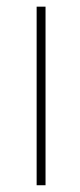

<svg xmlns="http://www.w3.org/2000/svg" viewBox="-20 -548 238 568"><path d="M114.7 0H88.4V-528.3H114.7Z"/></svg>

Font: Heebo Thin
Style: Regular
Weight: 250
Designer: Oded Ezer
Foundry: Ezer Type House
Version: Version 3.100